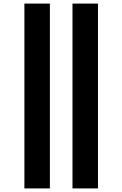

<svg xmlns="http://www.w3.org/2000/svg" viewBox="-20 -830 682 1070"><path d="M384 220V-810H526V220ZM116 220V-810H258V220Z"/></svg>

Font: M PLUS 1p ExtraBold
Style: Regular
Weight: 800
Version: Version 1.062